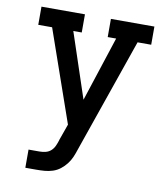

<svg xmlns="http://www.w3.org/2000/svg" viewBox="-82 -590 765 874"><g transform="rotate(10 300.0 -152.5)"><path d="M94 215V131H144Q159 131 173 127.5Q187 124 197.5 114.5Q208 105 214 91.5Q220 78 224 65V64L251 -12L103 -436H39V-520H240V-436H201L301 -136L399 -436H360V-520H561V-436H498L315 91Q309 110 301.5 127.5Q294 145 282 160.5Q270 176 254.5 188Q239 200 220.5 206Q202 212 183 213.5Q164 215 144 215Z"/></g></svg>

Font: Iosevka Etoile Medium
Style: Regular
Weight: 500
Designer: Belleve Invis
Foundry: Belleve Invis
Version: Version 22.1.2; ttfautohint (v1.8.4)